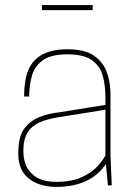

<svg xmlns="http://www.w3.org/2000/svg" viewBox="-20 -730 525 756"><path d="M200 6Q160 6 126.5 -7.5Q93 -21 72.5 -49.5Q52 -78 52 -125Q52 -194 76.5 -225Q101 -256 137.5 -270Q174 -284 215 -288L395 -317V-350Q395 -394 384.5 -432Q374 -470 342 -493Q310 -516 245 -516Q183 -516 150.5 -494Q118 -472 106.5 -434.5Q95 -397 95 -350H75Q75 -386 81 -419Q103 -536 245 -536Q313 -536 349.5 -511Q386 -486 400.5 -446Q415 -406 415 -361V-120L420 0H405L397 -84Q336 6 200 6ZM201 -14Q263 -14 302.5 -32.5Q342 -51 364 -75.5Q386 -100 395 -118V-298L208 -268Q170 -262 139 -249.5Q108 -237 90 -210.5Q72 -184 72 -136Q72 -78 104 -48Q135 -14 201 -14ZM345 -690H145V-710H345Z"/></svg>

Font: Tanohe Sans Thin
Style: Regular
Weight: 100
Designer: Village Type and Design LLC & Cristiano Sobral
Foundry: Cooper Hewitt Smithsonian Design Museum
Version: Version 1.00;September 29, 2021;FontCreator 13.0.0.2655 64-b